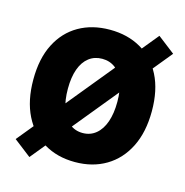

<svg xmlns="http://www.w3.org/2000/svg" viewBox="-109 -797 909 945"><g transform="rotate(15 346.0 -325.0)"><path d="M124 46 36 -22 588 -696 676 -628ZM346 12Q256 12 188 -28.5Q120 -69 82 -145Q44 -221 44 -328Q44 -435 82 -509.5Q120 -584 188 -623Q256 -662 346 -662Q436 -662 504 -623Q572 -584 610 -509.5Q648 -435 648 -328Q648 -221 610 -145Q572 -69 504 -28.5Q436 12 346 12ZM346 -136Q385 -136 413.5 -159.5Q442 -183 457 -226Q472 -269 472 -328Q472 -387 457 -428.5Q442 -470 413.5 -492Q385 -514 346 -514Q307 -514 278.5 -492Q250 -470 235 -428.5Q220 -387 220 -328Q220 -269 235 -226Q250 -183 278.5 -159.5Q307 -136 346 -136Z"/></g></svg>

Font: Assistant ExtraLight ExtraBold
Style: Regular
Weight: 800
Version: Version 3.000